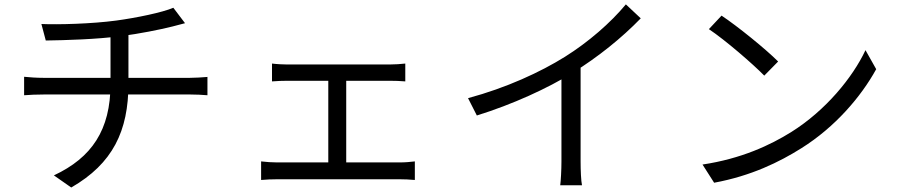

<svg xmlns="http://www.w3.org/2000/svg" viewBox="-20 -803 4040 864"><path d="M166.3 -695 186 -620.7C275.7 -622.1 413.5 -625.8 525.4 -640.6C605.9 -651 698.6 -669.3 756.5 -683.9C771.5 -687.9 790.5 -692.8 812.6 -698.6L760 -768.1C710.8 -746.8 593.2 -722.7 502.4 -710.4C393.9 -695.8 241.5 -691.6 166.3 -695ZM222.5 -13.8 300.6 40.8C487.3 -66.8 558 -213.4 558 -426.1C558 -426.1 558 -584.1 558 -662.5L477.3 -651.6C477.3 -514.9 477.3 -424.9 477.3 -424.9C477.3 -218 392.7 -93.4 222.5 -13.8ZM88.5 -457.5V-374.4C112.4 -376.4 145.9 -377.8 177.8 -377.8C239.4 -377.8 775.8 -377.8 836 -377.8C860.7 -377.8 891.4 -376.4 913.5 -374.4V-456.8C892.3 -454.8 855.8 -452.7 834.2 -452.7C772.1 -452.7 240.6 -452.7 176.1 -452.7C146 -452.7 110.5 -455.1 88.5 -457.5Z M1204 -517V-436.7C1224.8 -438.7 1257.3 -439.5 1273.1 -439.5H1733.4C1755.8 -439.5 1782.3 -438.7 1803.8 -436.7V-517C1783.3 -514.8 1758 -512.8 1733.4 -512.8H1272.5C1256.7 -512.8 1225.4 -514.2 1204 -517ZM1457.3 -30H1538V-471.6H1457.3ZM1155 -76.7V6.9C1179.4 4.7 1204.8 3.7 1226.6 3.7H1779.8C1795.7 3.7 1826.6 4.7 1846.8 6.9V-76.7C1827 -74.3 1803.7 -72.1 1779.8 -72.1H1226.6C1204.4 -72.1 1178.4 -73.9 1155 -76.7Z M2086.2 -361.3 2125.8 -283.3C2286.7 -333.2 2445.8 -406.2 2555.3 -474.4C2672.1 -547 2777.5 -631.8 2863.4 -720.5L2796.4 -783.3C2727.3 -700 2627.3 -613.3 2522.6 -547.7C2411.8 -478.5 2259.1 -407.9 2086.2 -361.3ZM2506.5 -506.3V-75.9C2506.5 -38.3 2503.7 11.6 2501 30.7H2599C2594.7 11.2 2592.7 -38.3 2592.7 -75.9V-532.1Z M3227 -732.7 3170 -671.9C3244.4 -622.1 3368.6 -514.6 3419.2 -462.7L3481.6 -526.2C3426.4 -581.7 3297.9 -685.7 3227 -732.7ZM3141.3 -62.6 3193.6 19.3C3360.5 -11.6 3486.8 -73.4 3587 -136.5C3738.1 -231.4 3854.5 -367.4 3922.9 -491.7L3874.7 -577.3C3816.8 -454 3695.3 -305.7 3540.9 -209C3445.9 -149.6 3315.7 -88.7 3141.3 -62.6Z"/></svg>

Font: Source Han Sans JP VF
Style: Regular
Weight: 250
Designer: Ryoko NISHIZUKA 西塚涼子 (kana, bopomofo & ideographs); Paul D. Hunt (Latin, Greek & Cyrillic); Sandoll Communications 산돌커뮤니
Foundry: Adobe
Version: Version 2.004;hotconv 1.0.118;makeotfexe 2.5.65603